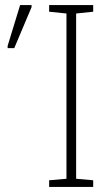

<svg xmlns="http://www.w3.org/2000/svg" viewBox="-20 -734 435 754"><path d="M346 0V-26L279 -32V-681L346 -688V-714H173V-688L241 -681V-32L173 -26V0ZM10 -545H36L104 -706V-714H59L10 -554Z"/></svg>

Font: Noto Sans SemiCondensed ExtraLight
Style: Regular
Weight: 200
Width: 4
Designer: Monotype Design Team
Foundry: Monotype Imaging Inc.
Version: Version 2.013